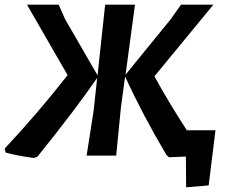

<svg xmlns="http://www.w3.org/2000/svg" viewBox="-28 -663 974 818"><path d="M116 10Q47 1 -4 -13L-8 -30Q136 -184 260 -343L87 -643H222L249 -582L387 -343V-337L420 -643H547L507 -345L700 -582L743 -643H881L630 -338Q688 -231 768 -108H890L861 127L765 135L764 4L693 7H692L681 -3Q579 -175 505 -337L487 -204L467 0H341L371 -192L386 -331Q293 -196 131 5Z"/></svg>

Font: Alegreya Sans SC
Style: Bold Italic
Weight: 700
Italic angle: -7°
Designer: Juan Pablo del Peral
Foundry: Huerta Tipografica
Version: Version 2.007